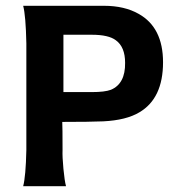

<svg xmlns="http://www.w3.org/2000/svg" viewBox="-20 -643 615 663"><path d="M543 -428Q543 -303 461 -255Q416 -228 337 -224Q291 -222 195 -222Q196 -205 196 -125Q195 -102 199 -60Q203 -18 208 0H60Q69 -34 71 -125V-309V-493Q69 -589 60 -623H339Q410 -623 459 -595Q543 -548 543 -428ZM412 -426Q412 -481 380 -504Q355 -523 297 -523H199V-325H297Q342 -325 363 -333Q413 -354 412 -426Z"/></svg>

Font: GFS Neohellenic Rg
Style: Bold
Weight: 700
Designer: Designed by Takis Katsoulidis and George D. Matthiopoulos.
Foundry: Designed by Takis Katsoulidis and George D. Matthiopoulos.
Version: Version 1.0